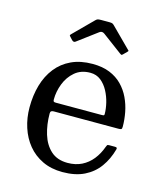

<svg xmlns="http://www.w3.org/2000/svg" viewBox="-112 -829 788 923"><g transform="rotate(15 281.5 -367.0)"><path d="M52.5 -250Q52.5 -197.5 67.8 -150.5Q83 -103.5 112.5 -67.5Q142 -31.5 185.5 -10.8Q229 10 285.5 10Q349 10 393.5 -12Q438 -34 466 -72.8Q494 -111.5 508 -162.5Q509.5 -168 507.5 -170.5Q505.5 -173 498 -173H469Q461.5 -173 459.5 -169.8Q457.5 -166.5 455.5 -161Q442.5 -124.5 420.5 -97Q398.5 -69.5 367.8 -54.2Q337 -39 297.5 -39Q246 -39 214.2 -67.8Q182.5 -96.5 168 -144Q153.5 -191.5 153.5 -246.5Q153.5 -255 157.8 -258Q162 -261 170 -261H491.5Q502 -261 505.8 -263.2Q509.5 -265.5 509.5 -275.5Q509.5 -311 502.5 -347.2Q495.5 -383.5 480 -416.2Q464.5 -449 439.2 -474.8Q414 -500.5 377.8 -515.2Q341.5 -530 292.5 -530Q232 -530 187 -509Q142 -488 112 -450Q82 -412 67.2 -361Q52.5 -310 52.5 -250ZM169.5 -304Q160.5 -304 158 -306.5Q155.5 -309 155.5 -316.5Q155.5 -356 170.5 -395Q185.5 -434 216 -460Q246.5 -486 292.5 -486Q323 -486 345 -468.5Q367 -451 381.5 -423.8Q396 -396.5 403 -366.8Q410 -337 410 -312Q410 -307 407.8 -305.5Q405.5 -304 395.5 -304ZM166.5 -615Q176 -605.5 184.5 -612L283 -685.5Q295 -694.5 308 -685L405.5 -612.5Q412 -608 414 -607.8Q416 -607.5 421.5 -613L438 -629.5Q442 -633.5 441.8 -635Q441.5 -636.5 437.5 -640L341.5 -736Q337 -740.5 332.8 -742.5Q328.5 -744.5 318.5 -744.5H276Q265 -744.5 260 -743Q255 -741.5 249.5 -736L155.5 -642Q150 -636.5 150 -634.5Q150 -632.5 155.5 -627Z"/></g></svg>

Font: Besley
Style: Regular
Weight: 400
Designer: Owen Earl
Foundry: indestructible type*
Version: Version 4.000